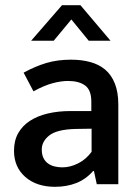

<svg xmlns="http://www.w3.org/2000/svg" viewBox="-20 -710 535 740"><path d="M71 -430Q117 -455 159.5 -467.5Q202 -480 254 -480Q294 -480 327.5 -471Q361 -462 385 -442Q409 -422 422.5 -388.5Q436 -355 436 -307V0H353L342 -51H339Q311 -19 274 -4.5Q237 10 192 10Q121 10 77.5 -28Q34 -66 34 -129Q34 -168 50 -196.5Q66 -225 95 -244Q124 -263 164 -272.5Q204 -282 252 -282H332V-318Q332 -363 308 -380.5Q284 -398 242 -398Q216 -398 183.5 -389.5Q151 -381 109 -358ZM333 -214 270 -213Q199 -211 170 -188Q141 -165 141 -134Q141 -114 147.5 -101Q154 -88 165 -80Q176 -72 190.5 -68.5Q205 -65 220 -65Q251 -65 281.5 -80.5Q312 -96 333 -125ZM406 -553H322L255 -635L187 -553H100L219 -690H290Z"/></svg>

Font: Mukta Vaani Medium
Style: Regular
Weight: 500
Designer: Noopur Datye, Girish Dalvi, Yashodeep Gholap, Pallavi Karambelkar
Foundry: Ek Type
Version: Version 2.538;PS 1.000;hotconv 16.6.51;makeotf.lib2.5.65220;